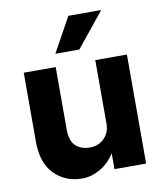

<svg xmlns="http://www.w3.org/2000/svg" viewBox="-83 -785 731 867"><g transform="rotate(-10 283.0 -351.0)"><path d="M440 -718 312 -559.5H202L289.5 -718ZM193 -213.5Q193 -161.5 217.5 -138.5Q242 -115.5 283 -115.5Q322 -115.5 348.2 -141.5Q374.5 -167.5 374.5 -208V-500H519.5V0H374.5V-72.5Q347 -29.5 306.5 -6.5Q266 16.5 225 16.5Q147.5 16.5 97 -34.8Q46.5 -86 46.5 -183V-500H193Z"/></g></svg>

Font: Overused Grotesk
Style: Bold
Weight: 710
Version: Version 0.004